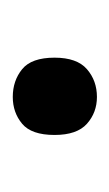

<svg xmlns="http://www.w3.org/2000/svg" viewBox="46 -208 175 308"><g transform="rotate(-90 134.0 -53.5)"><path d="M72 -54Q72 -91 90 -106Q108 -121 133 -121Q159 -121 177.5 -106Q196 -91 196 -54Q196 -18 177.5 -2Q159 14 133 14Q108 14 90 -2Q72 -18 72 -54Z"/></g></svg>

Font: Noto Sans Tai Tham
Style: Regular
Weight: 400
Designer: Monotype Design Team 2013. Revised by David WIlliams 2020
Foundry: Monotype Imaging Inc.
Version: Version 2.002